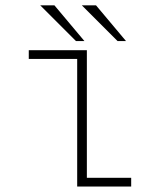

<svg xmlns="http://www.w3.org/2000/svg" viewBox="-20 -684 610 704"><path d="M442 -533.5H411L280 -664.5H332ZM289.5 -533.5H258.5L127.5 -664.5H179.5ZM298.5 -32H461V0H263V-468H85.5V-500H298.5Z"/></svg>

Font: League Mono Narrow Thin
Style: Regular
Weight: 100
Width: 3
Designer: Tyler Finck
Foundry: The League of Moveable Type / Tyler Finck
Version: Version 2.210